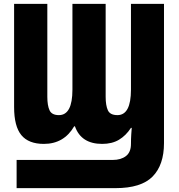

<svg xmlns="http://www.w3.org/2000/svg" viewBox="-20 -734 926 994"><path d="M578 240Q711 240 770 180Q829 120 829 7V-714H658V-270Q658 -138 588 -138Q550 -138 538.5 -163Q527 -188 527 -233V-714H355V-270Q355 -138 285 -138Q248 -138 236.5 -163Q225 -188 225 -233V-714H53V-180Q53 -80 90.5 -34.5Q128 11 207 11Q311 11 364 -80H368Q400 11 509 11Q560 11 596 -10.5Q632 -32 658 -72H662Q661 -60 659.5 -37.5Q658 -15 658 11Q658 54 632 74Q606 94 564 94H66V240Z"/></svg>

Font: Noto Sans Display Condensed Black
Style: Regular
Weight: 900
Width: 3
Designer: Monotype Design team
Foundry: Monotype Imaging Inc.
Version: 1.000